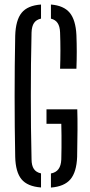

<svg xmlns="http://www.w3.org/2000/svg" viewBox="-20 -826 400 852"><path d="M162 5.9Q101.6 1.3 75.3 -30.7Q49.1 -62.8 47.5 -129.8Q46 -196.4 45.5 -263.9Q44.9 -331.4 44.9 -398.9Q44.9 -466.4 45.5 -533.7Q46 -601 47.5 -667.4Q49.6 -736.7 76 -769.2Q102.4 -801.7 162 -805.9V-743.4Q141 -738.8 131 -724.1Q121 -709.4 120 -682.1Q118.2 -611.3 117.5 -540.8Q116.8 -470.4 116.8 -400.3Q116.8 -330.2 117.5 -260Q118.2 -189.7 120 -118.5Q120.2 -91.6 130.2 -76.4Q140.2 -61.2 162 -56.6ZM206 6.3V-56.2Q228.3 -60.4 239.5 -75.6Q250.8 -90.8 252 -118.5Q252.6 -144.3 252.9 -171Q253.1 -197.7 252.9 -224.2Q252.6 -250.7 252 -276.5H186.3V-340.9H322.9Q324.2 -302.2 323.9 -250.1Q323.6 -198.1 322.3 -129.8Q319.7 -62.5 292.6 -30.4Q265.5 1.7 206 6.3ZM246.6 -521.1Q248.1 -560.6 248.1 -601.6Q248.1 -642.7 246.6 -682.1Q245.6 -708.8 235.7 -723.7Q225.8 -738.6 206 -743.2V-805.9Q263 -801.3 289.4 -769.4Q315.8 -737.5 319.1 -670.8Q320.6 -633.5 320.6 -596.2Q320.6 -558.9 319.1 -521.1Z"/></svg>

Font: Big Shoulders Stencil Display SC Thin
Style: Regular
Weight: 100
Designer: Patric King
Foundry: XO Type Co
Version: Version 2.001